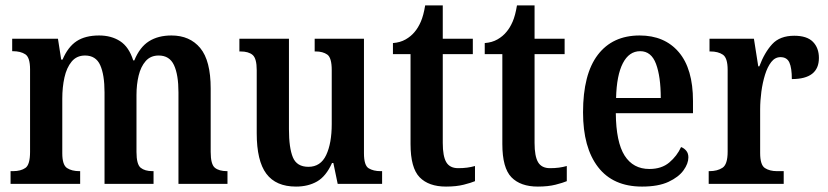

<svg xmlns="http://www.w3.org/2000/svg" viewBox="-20 -679 3058 709"><path d="M19 0V-47H28Q57 -47 74 -59Q91 -71 91 -118V-423Q91 -467 73.5 -478.5Q56 -490 27 -490H25V-536H194L206 -459H211Q231 -506 263 -527Q295 -548 346 -548Q391 -548 423.5 -527Q456 -506 472 -456H476Q496 -505 530 -526.5Q564 -548 613 -548Q681 -548 719.5 -501.5Q758 -455 758 -352V-118Q758 -72 773.5 -59.5Q789 -47 818 -47H820V0H639V-338Q639 -403 622.5 -438.5Q606 -474 566 -474Q536 -474 518 -453.5Q500 -433 492 -400Q484 -367 484 -328V-118Q484 -72 499.5 -59.5Q515 -47 543 -47H547V0H366V-338Q366 -403 350 -438.5Q334 -474 294 -474Q263 -474 244.5 -451.5Q226 -429 218 -393Q210 -357 210 -315V-113Q210 -70 227.5 -58.5Q245 -47 273 -47H276V0Z M1073 10Q999 10 963.5 -37.5Q928 -85 928 -187V-420Q928 -463 913 -476Q898 -489 868 -489H864V-536H1047V-202Q1047 -133 1061.5 -98Q1076 -63 1119 -63Q1164 -63 1184.5 -106.5Q1205 -150 1205 -221V-420Q1205 -466 1188.5 -477.5Q1172 -489 1146 -489H1142V-536H1324V-113Q1324 -68 1341.5 -57.5Q1359 -47 1385 -47H1391V0H1227L1211 -77H1206Q1184 -28 1151 -9Q1118 10 1073 10Z M1627 10Q1563 10 1529.5 -24.5Q1496 -59 1496 -147V-479H1431V-520Q1458 -522 1478 -533.5Q1498 -545 1511 -561Q1524 -576 1534 -599Q1544 -622 1550 -659H1615V-536H1726V-479H1615V-151Q1615 -102 1628 -80Q1641 -58 1672 -58Q1690 -58 1705 -60Q1720 -62 1734 -66V-10Q1720 -4 1692.5 3Q1665 10 1627 10Z M1966 10Q1902 10 1868.5 -24.5Q1835 -59 1835 -147V-479H1770V-520Q1797 -522 1817 -533.5Q1837 -545 1850 -561Q1863 -576 1873 -599Q1883 -622 1889 -659H1954V-536H2065V-479H1954V-151Q1954 -102 1967 -80Q1980 -58 2011 -58Q2029 -58 2044 -60Q2059 -62 2073 -66V-10Q2059 -4 2031.5 3Q2004 10 1966 10Z M2351 10Q2244 10 2188.5 -62Q2133 -134 2133 -264Q2133 -405 2187.5 -476.5Q2242 -548 2342 -548Q2434 -548 2486.5 -486.5Q2539 -425 2539 -306V-261H2254Q2255 -154 2286.5 -104.5Q2318 -55 2378 -55Q2423 -55 2451.5 -79Q2480 -103 2495 -136Q2506 -132 2514 -122.5Q2522 -113 2522 -98Q2522 -75 2504 -50Q2486 -25 2448.5 -7.5Q2411 10 2351 10ZM2420 -317Q2420 -396 2402.5 -443Q2385 -490 2344 -490Q2303 -490 2280 -445.5Q2257 -401 2255 -317Z M2597 0V-47H2600Q2629 -47 2648 -59.5Q2667 -72 2667 -119V-421Q2667 -465 2649.5 -477Q2632 -489 2603 -489H2600V-536H2764L2780 -434H2784Q2803 -485 2831.5 -516Q2860 -547 2913 -547Q2960 -547 2982 -524.5Q3004 -502 3004 -465Q3004 -387 2904 -387Q2904 -428 2895 -448Q2886 -468 2862 -468Q2842 -468 2828 -450Q2814 -432 2805 -403Q2796 -374 2791.5 -340.5Q2787 -307 2787 -275V-114Q2787 -70 2804.5 -58.5Q2822 -47 2849 -47H2874V0Z"/></svg>

Font: Noto Serif Lao Condensed SemiBold
Style: Regular
Weight: 600
Width: 3
Designer: Monotype Design Team
Foundry: Monotype Imaging Inc.
Version: Version 2.003; ttfautohint (v1.8.4.7-5d5b)